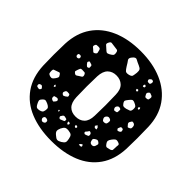

<svg xmlns="http://www.w3.org/2000/svg" viewBox="-174 -895 1090 1090"><g transform="rotate(45 371.0 -350.0)"><path d="M371 10Q273 10 199.5 -20Q126 -50 83.5 -110.5Q41 -171 37 -260Q34 -346 37 -436Q41 -524 83 -585Q125 -646 199 -678Q273 -710 371 -710Q469 -710 543 -678Q617 -646 659.5 -585Q702 -524 705 -436Q708 -346 705 -260Q701 -171 658.5 -110.5Q616 -50 542.5 -20Q469 10 371 10ZM421 -644Q400 -653 388 -660Q376 -667 362 -650Q347 -633 355.5 -622Q364 -611 375 -592Q385 -576 392 -569.5Q399 -563 417 -567Q435 -571 437.5 -580.5Q440 -590 442 -608Q443 -624 439 -631Q435 -638 421 -644ZM540 -638Q531 -643 525 -638Q520 -634 517.5 -631Q515 -628 517 -622Q520 -615 523.5 -614.5Q527 -614 534 -614Q539 -614 540 -617Q541 -620 543 -625Q545 -634 540 -638ZM278 -605Q276 -619 267 -620Q258 -621 244 -623Q230 -625 221.5 -626Q213 -627 207 -614Q200 -601 206.5 -595.5Q213 -590 224 -580Q233 -571 239 -568Q245 -565 256 -571Q269 -578 275 -584Q281 -590 278 -605ZM532 -589 522 -593 518 -584 521 -576 531 -578ZM592 -574Q583 -577 578.5 -579Q574 -581 568 -574Q562 -567 563 -562.5Q564 -558 569 -550Q572 -543 576.5 -542.5Q581 -542 588 -543Q595 -545 596 -548Q597 -551 598 -558Q599 -564 598 -567.5Q597 -571 592 -574ZM181 -558Q172 -558 168 -557Q164 -556 161 -548Q158 -540 160.5 -536.5Q163 -533 170 -528Q178 -521 182.5 -516.5Q187 -512 196 -518Q205 -524 204 -530Q203 -536 200 -547Q198 -555 193.5 -556.5Q189 -558 181 -558ZM515 -545 506 -543 507 -534 515 -531 521 -538ZM371 -185Q404 -185 424 -204.5Q444 -224 445 -266Q448 -352 445 -434Q444 -476 423.5 -495.5Q403 -515 371 -515Q339 -515 319 -495.5Q299 -476 297 -434Q294 -352 297 -266Q299 -224 318.5 -204.5Q338 -185 371 -185ZM548 -479Q536 -483 530.5 -478.5Q525 -474 517 -464Q509 -454 506 -448Q503 -442 510 -431Q517 -420 524 -418.5Q531 -417 544 -420Q558 -424 565.5 -427.5Q573 -431 574 -446Q575 -462 569 -467.5Q563 -473 548 -479ZM595 -481 587 -477 588 -468 597 -465 599 -474ZM222 -459Q215 -460 211 -462.5Q207 -465 203 -459Q199 -453 201 -449.5Q203 -446 208 -440Q213 -435 216 -432.5Q219 -430 225 -432Q232 -435 231.5 -439Q231 -443 231 -450Q231 -456 222 -459ZM153 -444Q151 -451 143 -451Q138 -451 135 -450.5Q132 -450 131 -445Q128 -436 135 -430Q142 -426 150 -431Q156 -436 153 -444ZM240 -386Q236 -398 229.5 -399Q223 -400 210 -400Q201 -400 198.5 -396Q196 -392 193 -383Q190 -374 188.5 -368.5Q187 -363 195 -357Q203 -351 208 -353Q213 -355 221 -361Q231 -367 237 -371Q243 -375 240 -386ZM517 -397Q504 -402 497 -392Q489 -382 496 -371Q500 -365 504 -365Q508 -365 515 -367Q521 -368 522 -371.5Q523 -375 523 -381Q523 -387 523 -391Q523 -395 517 -397ZM628 -393Q620 -395 617.5 -391.5Q615 -388 611 -381Q606 -373 612 -365Q618 -359 621 -354.5Q624 -350 631 -354Q640 -357 642 -361.5Q644 -366 643 -375Q642 -390 628 -393ZM606 -326Q599 -327 596.5 -325Q594 -323 592 -317Q589 -312 588.5 -308.5Q588 -305 592 -301Q596 -296 599.5 -297.5Q603 -299 608 -301Q617 -306 616 -313Q615 -319 613.5 -322Q612 -325 606 -326ZM518 -314Q504 -320 495 -309Q485 -298 493 -286Q497 -278 501.5 -277Q506 -276 514 -277Q522 -279 524 -283Q526 -287 527 -295Q528 -303 526.5 -307Q525 -311 518 -314ZM139 -291Q133 -300 127 -297Q121 -294 110 -291Q101 -288 96 -286Q91 -284 91 -274Q91 -262 93 -255.5Q95 -249 107 -245Q119 -242 124.5 -245.5Q130 -249 137 -259Q144 -269 145.5 -275Q147 -281 139 -291ZM646 -253Q632 -258 625 -254Q618 -250 609 -238Q600 -226 598.5 -218Q597 -210 606 -198Q614 -186 622 -187Q630 -188 644 -192Q654 -196 655 -202Q656 -208 656 -219Q656 -232 657.5 -240.5Q659 -249 646 -253ZM261 -242Q259 -250 254.5 -251Q250 -252 242 -252Q231 -253 227 -242Q224 -236 224.5 -232Q225 -228 230 -224Q236 -219 239.5 -220.5Q243 -222 249 -225Q255 -230 259 -232.5Q263 -235 261 -242ZM505 -229 495 -239 486 -226 494 -217H507ZM169 -229 162 -233 160 -226 163 -218 171 -222ZM233 -181Q228 -188 219 -186Q212 -184 207 -183Q202 -182 202 -175Q202 -167 205 -163.5Q208 -160 216 -157Q222 -155 224 -158.5Q226 -162 231 -167Q237 -175 233 -181ZM503 -167Q503 -180 492 -183Q486 -185 484.5 -181.5Q483 -178 479 -173Q475 -168 472 -165Q469 -162 472 -156Q477 -151 480.5 -151.5Q484 -152 491 -155Q497 -157 500 -159Q503 -161 503 -167ZM566 -174Q558 -180 553 -179Q548 -178 540 -173Q532 -168 531 -163.5Q530 -159 533 -150Q536 -137 550 -136Q564 -135 569 -148Q572 -157 573 -162.5Q574 -168 566 -174ZM115 -172Q110 -177 102 -174Q98 -172 95.5 -170.5Q93 -169 93 -164Q93 -158 94.5 -155Q96 -152 102 -151Q109 -149 113 -149Q117 -149 121 -155Q125 -161 122 -164Q119 -167 115 -172ZM422 -147 416 -154 406 -153 408 -143 416 -139ZM283 -148 277 -146 278 -139 285 -137ZM330 -142Q321 -144 316 -137Q312 -131 309.5 -127Q307 -123 311 -117Q316 -111 320.5 -112.5Q325 -114 332 -117Q339 -120 343 -121.5Q347 -123 347 -131Q347 -138 342 -139Q337 -140 330 -142ZM375 -136 363 -138 364 -126 372 -121 377 -128ZM207 -123Q194 -129 186.5 -130Q179 -131 169 -120Q159 -110 160 -102.5Q161 -95 168 -82Q174 -70 180 -66.5Q186 -63 199 -65Q213 -68 218.5 -73Q224 -78 226 -92Q228 -105 223.5 -111Q219 -117 207 -123ZM513 -102 503 -97 496 -87 509 -85 518 -90ZM400 -101Q383 -103 375 -98Q367 -93 359 -77Q352 -61 353.5 -51.5Q355 -42 369 -31Q382 -19 391.5 -18Q401 -17 416 -26Q431 -35 434.5 -43.5Q438 -52 434 -69Q431 -86 424.5 -92.5Q418 -99 400 -101ZM264 -61Q257 -62 253.5 -61.5Q250 -61 247 -56Q241 -47 248 -38Q255 -29 265 -33Q277 -37 276 -48Q276 -54 273 -56.5Q270 -59 264 -61Z"/></g></svg>

Font: Rubik Moonrocks
Style: Regular
Weight: 400
Designer: Hubert and Fischer, NaN
Foundry: Hubert and Fischer, NaN
Version: Version 2.200